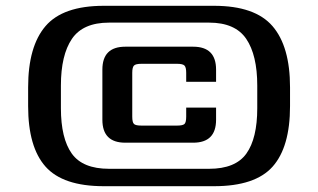

<svg xmlns="http://www.w3.org/2000/svg" viewBox="-20 -642 1097 662"><path d="M980 -341V-276Q980 -135 920 -67.5Q860 0 718 0H338Q197 0 137 -67.5Q77 -135 77 -276V-341Q77 -482 137 -552Q197 -622 338 -622H718Q859 -622 919.5 -552Q980 -482 980 -341ZM356 -60H701Q792 -60 829.5 -112.5Q867 -165 867 -269V-347Q867 -452 829 -508Q791 -564 701 -564H356Q266 -564 228 -508Q190 -452 190 -347V-269Q190 -165 227.5 -112.5Q265 -60 356 -60ZM622 -240V-271H725V-229Q725 -150 646 -150H412Q333 -150 333 -229V-402Q333 -481 412 -481H646Q725 -481 725 -402V-360H622V-391Q622 -410 616 -416Q610 -422 591 -422H467Q448 -422 442 -416Q436 -410 436 -391V-240Q436 -220 442 -214.5Q448 -209 467 -209H591Q610 -209 616 -214.5Q622 -220 622 -240Z"/></svg>

Font: Sarpanch SemiBold
Style: Regular
Weight: 600
Designer: Manushi Parikh (Devanagari and Latin), Jyotish Sonowal (Devanagari)
Foundry: Indian Type Foundry
Version: Version 2.004;PS 1.0;hotconv 1.0.78;makeotf.lib2.5.61930; tt